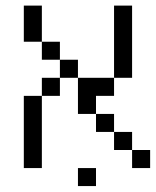

<svg xmlns="http://www.w3.org/2000/svg" viewBox="-20 -582 540 665"><path d="M312.5 62.5V0H250V62.5ZM500 0V-62.5H437.5V0ZM62.5 -250Q62.5 -250 62.5 0H125Q125 0 125 -250ZM437.5 -62.5V-125H375V-62.5ZM375 -125V-187.5H312.5V-125ZM312.5 -187.5V-250H375V-312.5H250Q250 -312.5 250 -187.5ZM125 -250H187.5V-312.5H125ZM187.5 -312.5H250V-375H187.5ZM375 -312.5H437.5Q437.5 -312.5 437.5 -562.5H375Q375 -562.5 375 -312.5ZM187.5 -375V-437.5H125V-375ZM125 -437.5Q125 -437.5 125 -562.5H62.5Q62.5 -562.5 62.5 -437.5Z"/></svg>

Font: Unifont
Style: Regular
Weight: 500
Version: Version 15.1.04